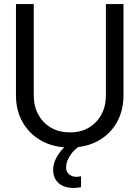

<svg xmlns="http://www.w3.org/2000/svg" viewBox="-20 -718 690 950"><path d="M326 12Q247 12 187 -20.5Q127 -53 93 -111.5Q59 -170 59 -247V-698H147V-247Q147 -192 169.5 -151Q192 -110 232 -86.5Q272 -63 326 -63Q380 -63 419.5 -86.5Q459 -110 481.5 -151Q504 -192 504 -247V-698H591V-247Q591 -170 557.5 -111.5Q524 -53 464.5 -20.5Q405 12 326 12ZM381 208Q373 209 365.5 210.5Q358 212 346 212Q297 212 270 188Q243 164 243 123Q243 93 257.5 65Q272 37 295.5 13.5Q319 -10 346 -26L382 0Q346 21 326.5 52Q307 83 307 110Q307 132 322 144.5Q337 157 358 157Q365 157 370 156Q375 155 381 154Z"/></svg>

Font: Azeret Mono Thin Light
Style: Regular
Weight: 300
Version: Version 1.002